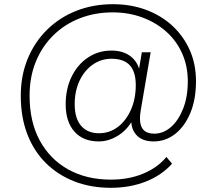

<svg xmlns="http://www.w3.org/2000/svg" viewBox="-20 -733 1013 915"><path d="M508 162Q413 162 334.5 131.5Q256 101 198.5 44Q141 -13 110 -94Q79 -175 79 -277Q79 -373 112 -453Q145 -533 204.5 -591.5Q264 -650 344 -681.5Q424 -713 518 -713Q603 -713 675 -686.5Q747 -660 800.5 -611Q854 -562 884 -495Q914 -428 914 -346Q914 -259 887 -194.5Q860 -130 814.5 -94.5Q769 -59 712 -59Q654 -59 626 -94.5Q598 -130 608 -188L616 -169Q590 -117 544.5 -88Q499 -59 451 -59Q376 -59 334.5 -106Q293 -153 293 -236Q293 -310 321.5 -368Q350 -426 399.5 -459Q449 -492 511 -492Q567 -492 602.5 -464.5Q638 -437 647 -389H640L656 -484H698L651 -209Q649 -198 648 -187.5Q647 -177 647 -168Q647 -132 664 -114Q681 -96 715 -96Q758 -96 794 -127Q830 -158 852.5 -214.5Q875 -271 875 -346Q875 -418 848 -478.5Q821 -539 772 -582.5Q723 -626 658 -650Q593 -674 517 -674Q432 -674 359.5 -645.5Q287 -617 233.5 -564Q180 -511 150.5 -438.5Q121 -366 121 -277Q121 -152 170 -62.5Q219 27 306 75Q393 123 508 123Q594 123 662.5 94.5Q731 66 773 15L800 47Q751 102 675.5 132Q600 162 508 162ZM452 -98Q502 -98 541.5 -128Q581 -158 604 -210Q627 -262 627 -327Q627 -391 598.5 -422Q570 -453 511 -453Q462 -453 422 -425Q382 -397 359 -348Q336 -299 336 -236Q336 -169 366.5 -133.5Q397 -98 452 -98Z"/></svg>

Font: Mulish ExtraLight ExtraLight
Style: Italic
Weight: 250
Italic angle: -9°
Version: Version 3.603